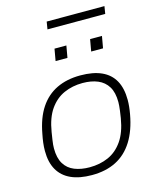

<svg xmlns="http://www.w3.org/2000/svg" viewBox="-129 -962 868 1063"><g transform="rotate(-15 305.0 -431.0)"><path d="M265 12Q194 12 145.5 -10Q97 -32 72 -75.5Q47 -119 47 -184Q47 -208 50 -232Q53 -256 58 -280Q74 -368 112 -425Q150 -482 208.5 -510Q267 -538 344 -538Q417 -538 465.5 -516Q514 -494 538.5 -450Q563 -406 563 -339Q563 -321 561 -301Q559 -281 555 -259Q539 -169 501 -108.5Q463 -48 404 -18Q345 12 265 12ZM264 -33Q323 -33 371.5 -54.5Q420 -76 453.5 -124Q487 -172 500 -251Q504 -275 506 -291.5Q508 -308 509 -319.5Q510 -331 510 -341Q510 -396 489.5 -429.5Q469 -463 432 -478.5Q395 -494 345 -494Q287 -494 238.5 -472.5Q190 -451 156.5 -403.5Q123 -356 110 -276Q106 -251 103.5 -234.5Q101 -218 100 -206.5Q99 -195 99 -185Q99 -130 119.5 -96.5Q140 -63 177.5 -48Q215 -33 264 -33ZM233 -650 245 -718H313L301 -650ZM437 -650 449 -718H517L505 -650ZM235 -831 242 -874H573L566 -831Z"/></g></svg>

Font: Archivo SemiExpanded Thin
Style: Italic
Weight: 250
Width: 6
Italic angle: -10°
Designer: Hector Gatti
Foundry: Omnibus-Type
Version: Version 2.001